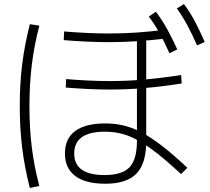

<svg xmlns="http://www.w3.org/2000/svg" viewBox="-20 -875 1040 952"><path d="M502 36Q404 36 353 -2.5Q302 -41 302 -114Q302 -188 353 -225.5Q404 -263 502 -263Q550 -263 594 -252.5Q638 -242 684 -217.5Q730 -193 785 -150.5Q840 -108 909 -43L878 -12Q812 -73 760.5 -113.5Q709 -154 666 -178Q623 -202 583 -212Q543 -222 500 -222Q348 -222 348 -114Q348 -7 498 -7Q586 -7 622.5 -46Q659 -85 659 -176V-695H705V-174Q705 -64 656.5 -14Q608 36 502 36ZM522 -666Q466 -666 404 -669Q342 -672 296 -676L298 -719Q343 -715 404.5 -712Q466 -709 522 -709Q588 -709 656 -713.5Q724 -718 801 -728L804 -684Q726 -675 657.5 -670.5Q589 -666 522 -666ZM525 -431Q471 -431 410.5 -434Q350 -437 306 -441L308 -483Q352 -479 411 -476Q470 -473 525 -473Q606 -473 689.5 -480Q773 -487 878 -503L881 -461Q777 -445 692 -438Q607 -431 525 -431ZM820 -611Q795 -668 771 -711Q747 -754 718 -793L753 -817Q785 -774 810 -728.5Q835 -683 859 -630ZM957 -650Q932 -707 908.5 -750.5Q885 -794 857 -833L892 -855Q924 -812 948 -766Q972 -720 995 -667ZM128 57Q102 -44 90 -141.5Q78 -239 78 -350Q78 -460 90 -556.5Q102 -653 128 -755L175 -748Q149 -647 137.5 -552Q126 -457 126 -350Q126 -241 137.5 -146Q149 -51 175 47Z"/></svg>

Font: M PLUS 2 Thin Light
Style: Regular
Weight: 300
Version: Version 1.001